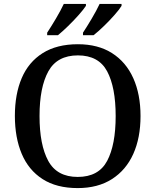

<svg xmlns="http://www.w3.org/2000/svg" viewBox="-20 -951 794 981"><path d="M377 10Q269 10 197.5 -36Q126 -82 91 -165Q56 -248 56 -359Q56 -470 91 -552Q126 -634 198 -679.5Q270 -725 378 -725Q481 -725 552.5 -679.5Q624 -634 661 -551.5Q698 -469 698 -358Q698 -247 661 -164.5Q624 -82 552 -36Q480 10 377 10ZM377 -47Q484 -47 527.5 -129Q571 -211 571 -358Q571 -505 527.5 -586.5Q484 -668 378 -668Q272 -668 227 -586.5Q182 -505 182 -358Q182 -211 226.5 -129Q271 -47 377 -47ZM404 -784Q425 -816 449 -856.5Q473 -897 489 -931H601V-921Q591 -904 565.5 -875Q540 -846 510.5 -817.5Q481 -789 458 -771H404ZM221 -784Q242 -816 266 -856.5Q290 -897 306 -931H419V-921Q408 -904 382.5 -875Q357 -846 327.5 -817.5Q298 -789 276 -771H221Z"/></svg>

Font: Noto Serif Tamil Medium
Style: Regular
Weight: 500
Designer: Indian Type Foundry, Tom Grace, and the Monotype Design Team
Foundry: Monotype Imaging Inc.
Version: Version 2.004; ttfautohint (v1.8.4.7-5d5b)